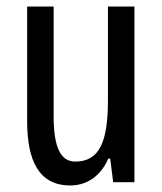

<svg xmlns="http://www.w3.org/2000/svg" viewBox="-20 -557 496 587"><path d="M391 -537H310V-251C310 -123 284 -63 210 -63C165 -63 144 -107 144 -202V-537H63V-187C63 -67 98 10 195 10C246 10 288 -19 311 -72H317L326 0H391Z"/></svg>

Font: Noto Sans Lao Looped ExtraCondensed
Style: Regular
Weight: 400
Width: 2
Designer: Mark Frömberg, Ben Mitchell
Foundry: The Fontpad Ltd
Version: Version 1.003